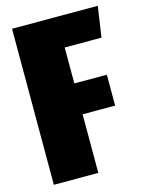

<svg xmlns="http://www.w3.org/2000/svg" viewBox="-108 -762 625 827"><g transform="rotate(-15 205.0 -348.0)"><path d="M27.8 0V-695.8H410.2L390.1 -559.1H226.1V-398.9H371.1V-261.2H226.1V0Z"/></g></svg>

Font: Fira Sans Compressed Heavy
Style: Regular
Weight: 900
Width: 1
Designer: Carrois Corporate & Edenspiekermann AG
Foundry: Carrois Corporate GbR & Edenspiekermann AG
Version: Version 4.203;PS 004.203;hotconv 1.0.88;makeotf.lib2.5.64775